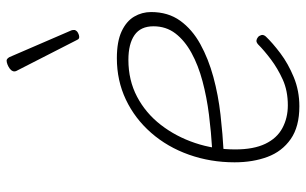

<svg xmlns="http://www.w3.org/2000/svg" viewBox="-188 -696 903 566"><g transform="rotate(-90 263.0 -412.5)"><path d="M233 19Q173 19 136.5 -6.5Q100 -32 84 -75Q68 -118 68 -172Q68 -243 90.5 -306.5Q113 -370 155 -418Q197 -466 253 -492.5Q309 -519 375 -519Q424 -519 454 -505Q484 -491 497.5 -468Q511 -445 511 -418Q511 -368 485.5 -332.5Q460 -297 416.5 -273Q373 -249 319.5 -234.5Q266 -220 208.5 -213.5Q151 -207 96 -204L106 -238Q157 -241 208.5 -247.5Q260 -254 307 -266.5Q354 -279 390.5 -299Q427 -319 448 -346.5Q469 -374 469 -411Q469 -449 443 -467Q417 -485 370 -485Q310 -485 261.5 -459.5Q213 -434 178.5 -389.5Q144 -345 125 -288.5Q106 -232 106 -170Q106 -116 122.5 -81.5Q139 -47 169 -31Q199 -15 236 -15Q279 -15 312 -30Q345 -45 371.5 -65Q398 -85 416 -103Q422 -108 427 -107.5Q432 -107 437 -103Q441 -100 443 -93.5Q445 -87 439 -80Q420 -60 389.5 -37Q359 -14 319 2.5Q279 19 233 19ZM438 -630Q435 -630 433 -631Q431 -632 429 -636L337 -816Q336 -819 336 -821.5Q336 -824 337 -826Q339 -831 344.5 -835Q350 -839 356.5 -841.5Q363 -844 368 -844Q373 -844 378 -836L457 -653Q458 -650 458 -647.5Q458 -645 458 -643Q456 -637 449.5 -633.5Q443 -630 438 -630Z"/></g></svg>

Font: Playwrite CO Thin
Style: Regular
Weight: 250
Version: Version 1.002